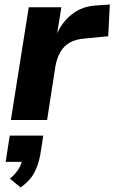

<svg xmlns="http://www.w3.org/2000/svg" viewBox="-20 -530 505 848"><path d="M28 0 107 -498H251L231 -374H229Q251 -430 297 -466.5Q343 -503 407 -506L465 -510L458 -370L355 -360Q315 -357 288.5 -342Q262 -327 247 -301Q232 -275 225 -239L188 0ZM71 298 24 259Q50 237 63.5 214Q77 191 80 167L107 185H5L23 69H171L158 153Q150 198 131 233.5Q112 269 71 298Z"/></svg>

Font: Nunito Sans 9pt ExtraBold
Style: Italic
Weight: 800
Italic angle: -9°
Version: Version 3.101;gftools[0.9.27]